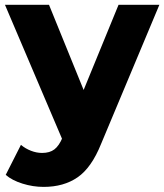

<svg xmlns="http://www.w3.org/2000/svg" viewBox="-30 -560 670 783"><path d="M-6.7 153.2 55.4 30.7Q73.3 45.9 96.2 54.8Q119 63.7 141.7 63.7Q172.9 63.7 191.8 49.2Q210.8 34.8 224.8 1.2L251.8 -62.6L265.1 -81L453.4 -540.3H619.9L382 27.4Q343 124.2 286.3 163.2Q229.7 202.2 147.8 202.2Q104.4 202.2 61.9 188.9Q19.4 175.7 -6.7 153.2ZM-9.7 -540.3H169.9L350.3 -96.6L229.7 21.9Z"/></svg>

Font: iiserrat Thin
Style: Regular
Weight: 100
Designer: Akira Ohta
Foundry: Akira Ohta
Version: Version 1.200;Glyphs 3.3.1 (3343)